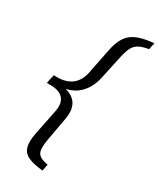

<svg xmlns="http://www.w3.org/2000/svg" viewBox="-233 -816 902 1087"><g transform="rotate(30 217.5 -272.5)"><path d="M24 -260 32 -301H54Q114 -301 150.5 -330Q187 -359 198 -414L231 -579Q242 -636 265 -670Q288 -704 329 -720.5Q370 -737 435 -743L426 -699Q385 -692 362.5 -679.5Q340 -667 327.5 -642Q315 -617 306 -572L273 -420Q257 -350 211 -308.5Q165 -267 92 -264ZM247 198Q184 192 150 176Q116 160 106.5 126Q97 92 109 34L142 -130Q153 -186 127.5 -215Q102 -244 42 -244H20L28 -284L94 -275Q166 -266 195.5 -228.5Q225 -191 213 -122L186 28Q178 72 180.5 97.5Q183 123 200.5 135.5Q218 148 255 155Z"/></g></svg>

Font: Piazzolla Thin Medium
Style: Italic
Weight: 500
Italic angle: -11.3°
Version: Version 2.005